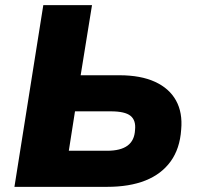

<svg xmlns="http://www.w3.org/2000/svg" viewBox="-20 -725 767 745"><path d="M36 0 148 -705H337L293 -433H443Q526 -433 581.5 -407.5Q637 -382 663 -335Q689 -288 683 -222Q678 -148 642 -98.5Q606 -49 544 -24.5Q482 0 396 0ZM247 -140H395Q448 -140 475 -160Q502 -180 504 -221Q508 -258 486.5 -275.5Q465 -293 410 -293H271Z"/></svg>

Font: Nunito Sans 9pt Black
Style: Italic
Weight: 900
Italic angle: -9°
Version: Version 3.101;gftools[0.9.27]